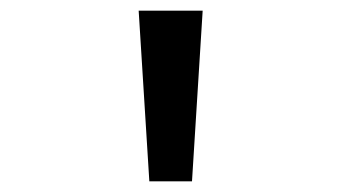

<svg xmlns="http://www.w3.org/2000/svg" viewBox="-20 -800 640 360"><path d="M260 -460H340L360 -780H240Z"/></svg>

Font: CommitMono
Style: 500Regular
Weight: 500
Monospace: yes
Designer: Eigil Nikolajsen
Foundry: Eigil Nikolajsen
Version: Version 1.143